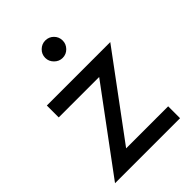

<svg xmlns="http://www.w3.org/2000/svg" viewBox="-198 -763 856 856"><g transform="rotate(-45 230.0 -335.0)"><path d="M190 -615Q190 -638 206.5 -654Q223 -670 245 -670Q268 -670 284 -654Q300 -638 300 -615Q300 -593 284 -576.5Q268 -560 245 -560Q223 -560 206.5 -576.5Q190 -593 190 -615ZM45 -385V-460H445L160 -75H425V0H15L300 -385Z"/></g></svg>

Font: Jost
Style: Regular
Weight: 400
Version: Version 3.710